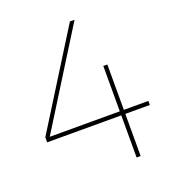

<svg xmlns="http://www.w3.org/2000/svg" viewBox="-129 -795 792 891"><g transform="rotate(-20 267.0 -349.5)"><path d="M534 -228H413V-452H393V-228H47L341 -699H318L27 -233V-208H393V0H413V-208H534Z"/></g></svg>

Font: Argentum Sans Thin
Style: Regular
Weight: 250
Designer: Julieta Ulanovsky
Foundry: Julieta Ulanovsky
Version: Version 5.001;February 15, 2019;FontCreator 11.5.0.2425 64-b